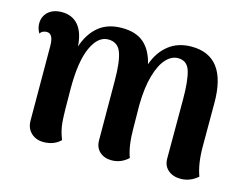

<svg xmlns="http://www.w3.org/2000/svg" viewBox="-80 -658 1031 800"><g transform="rotate(15 435.5 -258.0)"><path d="M827 -15Q794 14 753 14Q720 14 699 -4Q678 -22 678 -53V-308Q678 -387 666 -428Q654 -469 614 -469Q586 -469 562.5 -443.5Q539 -418 524 -366Q509 -314 508 -240L509 -141Q509 -62 527 -15Q496 14 455 14Q424 14 404 -4Q384 -22 384 -53L383 -308Q383 -392 368.5 -430.5Q354 -469 313 -469Q269 -469 241.5 -409Q214 -349 214 -233Q214 -125 217 -87.5Q220 -50 235 -14Q207 14 161 14Q129 14 108 -6Q87 -26 87 -59L86 -380Q86 -433 57 -433Q49 -433 41 -429.5Q33 -426 29 -418Q17 -437 17 -459Q17 -490 38.5 -509.5Q60 -529 97 -529Q142 -529 168 -498.5Q194 -468 198 -408Q217 -466 256 -498Q295 -530 356 -530Q416 -530 450.5 -500.5Q485 -471 499 -412Q518 -467 558 -498.5Q598 -530 656 -530Q808 -530 808 -328V-141Q808 -65 827 -15Z"/></g></svg>

Font: Arima Madurai Black
Style: Regular
Weight: 900
Designer: Joana Correia and Natanael Gama
Foundry: NDISCOVER
Version: Version 1.020